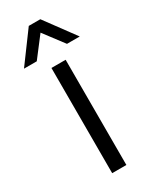

<svg xmlns="http://www.w3.org/2000/svg" viewBox="-204 -753 641 801"><g transform="rotate(-30 116.5 -353.0)"><path d="M83 -506.8H151.4V0H83ZM88.9 -706.1H144.5L251 -561.5H189.5L117.2 -657.2L43.9 -561.5H-17.6Z"/></g></svg>

Font: DINish
Style: Regular
Weight: 400
Designer: Bert Driehuis
Foundry: Playbeing
Version: Version 3.008; git-95204e4c-release